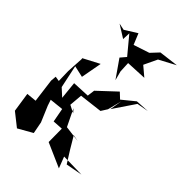

<svg xmlns="http://www.w3.org/2000/svg" viewBox="-293 -992 1114 1114"><g transform="rotate(45 264.0 -435.5)"><path d="M264 -637 261 -702 388 -708 330 -757 369 -839 470 -893 350 -878 306 -831 209 -799 181 -867 106 -820 64 -829 142 -780 144 -829 232 -723 203 -689 279 -580ZM195 -294 202 -375 344 -392 368 -430 390 -517 377 -440 467 -573 539 -586 454 -581 378 -519 344 -551 235 -449 229 -403 122 -398 133 -289 87 -331 57 -472 128 -456 152 -586 53 -534 54 -526 48 -424 50 -344 20 -349 17 -314 36 -168 -26 -162 -8 -42 73 22 161 -28 147 -101 106 -198 94 -234 179 -243 195 -157 258 -161 259 -52 409 14 382 -56 527 -53 425 -34C394 -83 363 -132 334 -183L375 -175L273 -188L222 -293L242 -270Z"/></g></svg>

Font: Charger Distortion
Style: 2
Weight: 400
Designer: Jasper
Foundry: Cannot Into Space Fonts
Version: Version 0.98